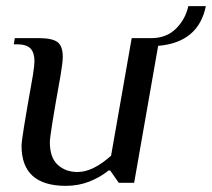

<svg xmlns="http://www.w3.org/2000/svg" viewBox="-20 -594 689 624"><path d="M494 -445 416 0H366L338 -40H333Q306 -18 270.5 -4Q235 10 194 10Q50 10 50 -120Q50 -132 58 -182Q66 -232 87 -350Q92 -382 92 -395Q92 -423 79 -436.5Q66 -450 35 -450H25L28 -470H108Q149 -470 166.5 -457.5Q184 -445 184 -409Q184 -392 177 -350Q142 -156 142 -132Q142 -82 167.5 -58.5Q193 -35 232 -35Q282 -35 341 -88L408 -470H471Q521 -470 552 -501Q583 -532 592 -574H649Q625 -456 494 -445Z"/></svg>

Font: Philosopher
Style: Italic
Weight: 400
Italic angle: -10°
Designer: Jovanny Lemonad
Foundry: Jovanny Lemonad
Version: Version 2.000